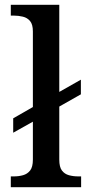

<svg xmlns="http://www.w3.org/2000/svg" viewBox="-20 -780 372 800"><path d="M25 0V-45H38Q58 -45 76 -50Q94 -55 105.5 -69.5Q117 -84 117 -115V-273L35 -227V-287L117 -334V-649Q117 -678 105.5 -692Q94 -706 75.5 -710.5Q57 -715 38 -715H25V-760H227V-397L317 -448V-387L227 -336V-115Q227 -84 238 -69.5Q249 -55 267 -50Q285 -45 306 -45H318V0Z"/></svg>

Font: Noto Serif Hentaigana Medium
Style: Regular
Weight: 500
Designer: Kazuhiro Yamada
Foundry: nipponia
Version: Version 1.000; ttfautohint (v1.8.4.7-5d5b)